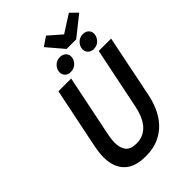

<svg xmlns="http://www.w3.org/2000/svg" viewBox="-277 -1069 1193 1193"><g transform="rotate(-45 319.0 -472.5)"><path d="M638 -658 555 -250Q545 -199 524.5 -152Q504 -105 470.5 -68.5Q437 -32 388.5 -10Q340 12 274 12Q177 12 130 -36Q83 -84 83 -169Q83 -191 85.5 -212Q88 -233 92 -254L175 -658H287L203 -248Q200 -232 198 -216.5Q196 -201 196 -185Q196 -138 217 -111.5Q238 -85 288 -85Q325 -85 352 -99Q379 -113 397.5 -136.5Q416 -160 428 -190.5Q440 -221 446 -253Q466 -352 486.5 -450Q507 -548 527 -647L529 -658ZM263 -736Q263 -760 282 -781Q301 -802 332 -802Q355 -802 369.5 -788.5Q384 -775 384 -755Q384 -730 364.5 -709Q345 -688 314 -688Q291 -688 277 -702Q263 -716 263 -736ZM450 -883 566 -957 612 -912 481 -808H397L305 -916L365 -957ZM465 -736Q465 -761 484.5 -781.5Q504 -802 534 -802Q557 -802 571 -788.5Q585 -775 585 -755Q585 -731 566.5 -709.5Q548 -688 516 -688Q493 -688 479 -702Q465 -716 465 -736Z"/></g></svg>

Font: Codetta
Style: Bold Italic
Weight: 700
Italic angle: -11°
Designer: Ulrich Proeller
Foundry: PROSA GmbH
Version: Version 2.00;September 29, 2018;FontCreator 11.5.0.2427 64-b